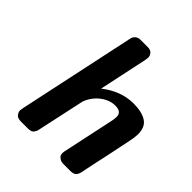

<svg xmlns="http://www.w3.org/2000/svg" viewBox="-199 -848 974 974"><g transform="rotate(45 288.0 -361.0)"><path d="M66.9 -37.1Q66.9 -41 69.8 -56.2L203.1 -681.2Q205.1 -692.4 208 -699.7Q210.9 -707 220.5 -714.6Q230 -722.2 246.1 -722.2H297.9Q318.8 -722.2 328.4 -710.7Q337.9 -699.2 337.9 -686L335 -665L279.8 -405.8Q359.9 -468.8 449.2 -469.2Q509.3 -469.2 542.7 -448Q576.2 -426.8 576.2 -375Q576.2 -370.1 575.7 -365Q575.2 -359.9 574.7 -354Q574.2 -348.1 572.5 -339.1Q570.8 -330.1 569.3 -321.5Q567.9 -313 564.5 -297.6Q561 -282.2 558.1 -267.6Q555.2 -252.9 550 -228Q544.9 -203.1 540 -180.7Q535.2 -158.2 527.1 -121.1Q519 -84 512.2 -49.8Q512.2 -47.9 511 -43Q509.8 -38.1 509.3 -35.6Q508.8 -33.2 507.3 -28.6Q505.9 -23.9 504.9 -22Q503.9 -20 502 -16.6Q500 -13.2 498 -11Q496.1 -8.8 492.4 -6.3Q488.8 -3.9 485.4 -2.9Q481.9 -2 477.1 -1Q472.2 0 465.8 0H417Q398.9 0 387.9 -7.6Q377 -15.1 374.5 -22Q372.1 -28.8 372.1 -36.1Q372.1 -43.9 376 -60.1L432.1 -323.2Q437 -343.3 437 -360.8Q437 -396 392.1 -396Q351.1 -396 314 -367.4Q276.9 -338.9 259.8 -293Q257.8 -286.1 207 -48.8Q204.1 -33.7 202.6 -28.8Q201.2 -23.9 195.6 -14.9Q189.9 -5.9 180.9 -2.9Q171.9 0 158.2 0H110.8Q85.9 0 76.4 -12.5Q66.9 -24.9 66.9 -37.1Z"/></g></svg>

Font: CMU Sans Serif
Style: BoldOblique
Weight: 700
Italic angle: -12°
Version: Version 0.7.0